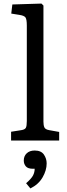

<svg xmlns="http://www.w3.org/2000/svg" viewBox="-20 -786 375 1074"><path d="M42 0V-49L99 -58Q119 -61 124.5 -71Q130 -81 130 -109V-643Q130 -678 122.5 -688.5Q115 -699 87 -703L43 -710L49 -761L212 -766L223 -755V-105Q223 -86 228 -74Q233 -62 255 -58L311 -48V0ZM150 268 126 239Q156 213 165 195Q174 177 174 158H164Q136 158 124.5 144.5Q113 131 113 112Q113 87 129.5 71.5Q146 56 174 56Q210 56 225.5 78.5Q241 101 241 128Q241 167 218 206.5Q195 246 150 268Z"/></svg>

Font: Literata 12pt
Style: Regular
Weight: 400
Designer: Latin by Veronika Burian and Jose Scaglione. Greek by Irene Vlachou. Cyrillic by Vera Evstafieva.
Foundry: TypeTogether
Version: Version 3.002